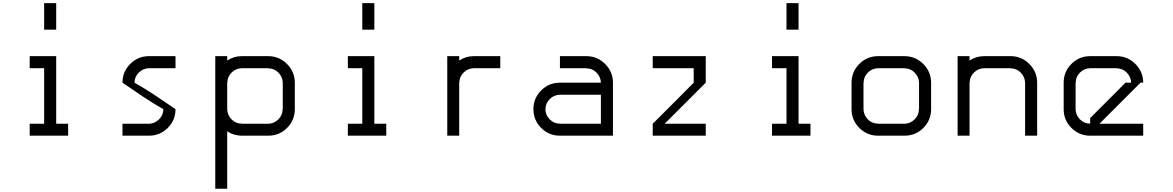

<svg xmlns="http://www.w3.org/2000/svg" viewBox="-20 -853 7373 1207"><path d="M333.3 -833.3V-666.7H257.5V-833.3ZM408.3 0H166.7V-75H257.5V-424.2H166.7V-500H333.3V-75H408.3Z M916.7 -75Q952.5 -75.8 979.6 -102.5Q1006.7 -129.2 1006.7 -166.7H1007.5Q975.8 -184.2 939.2 -207.1Q902.5 -230 877.9 -246.2Q853.3 -262.5 811.3 -291.7Q769.2 -320.8 750 -333.3Q750 -402.5 798.8 -451.2Q847.5 -500 916.7 -500H1083.3V-424.2H916.7Q880 -423.3 852.9 -397.1Q825.8 -370.8 825.8 -333.3H825Q856.7 -315.8 893.8 -292.9Q930.8 -270 955 -253.8Q979.2 -237.5 1022.1 -208.3Q1065 -179.2 1083.3 -166.7Q1083.3 -97.5 1034.6 -48.8Q985.8 0 916.7 0H750V-75Z M1408.3 -27.5V333.3H1333.3V-500H1408.3V-472.5Q1450 -500 1500 -500H1666.7Q1735 -500 1784.2 -450.8Q1833.3 -401.7 1833.3 -333.3V-166.7Q1833.3 -97.5 1784.6 -48.8Q1735.8 0 1666.7 0H1500Q1450 0 1408.3 -27.5ZM1666.7 -75Q1702.5 -75.8 1729.6 -102.5Q1756.7 -129.2 1756.7 -166.7H1757.5V-333.3Q1756.7 -369.2 1730.4 -396.2Q1704.2 -423.3 1666.7 -423.3V-424.2H1500Q1463.3 -423.3 1436.2 -397.1Q1409.2 -370.8 1409.2 -333.3H1408.3V-166.7Q1409.2 -130 1435.4 -102.9Q1461.7 -75.8 1500 -75.8V-75Z M2333.3 -833.3V-666.7H2257.5V-833.3ZM2408.3 0H2166.7V-75H2257.5V-424.2H2166.7V-500H2333.3V-75H2408.3Z M2958.3 -500H3125V-424.2H2958.3Q2921.7 -423.3 2894.6 -397.1Q2867.5 -370.8 2867.5 -333.3H2866.7V0H2791.7V-500H2866.7V-472.5Q2908.3 -500 2958.3 -500Z M3833.3 0H3500Q3430.8 0 3382.1 -48.8Q3333.3 -97.5 3333.3 -166.7Q3333.3 -235.8 3382.1 -284.6Q3430.8 -333.3 3500 -333.3H3757.5Q3756.7 -369.2 3730.4 -396.2Q3704.2 -423.3 3666.7 -423.3V-424.2H3500V-500H3666.7Q3735 -500 3784.2 -450.8Q3833.3 -401.7 3833.3 -333.3ZM3757.5 -75V-257.5H3500Q3463.3 -256.7 3436.2 -230.4Q3409.2 -204.2 3409.2 -166.7H3408.3Q3409.2 -130 3435.4 -102.9Q3461.7 -75.8 3500 -75.8V-75Z M4416.7 0H4083.3V-75Q4182.5 -175 4250 -241.7L4340.8 -333.3V-424.2H4083.3V-500H4416.7V-333.3L4158.3 -75H4416.7Z M5000 -833.3V-666.7H4924.2V-833.3ZM5075 0H4833.3V-75H4924.2V-424.2H4833.3V-500H5000V-75H5075Z M5666.7 -75Q5702.5 -75.8 5729.6 -102.5Q5756.7 -129.2 5756.7 -166.7H5757.5V-333.3Q5756.7 -369.2 5730.4 -396.2Q5704.2 -423.3 5666.7 -423.3V-424.2H5500Q5463.3 -423.3 5436.2 -397.1Q5409.2 -370.8 5409.2 -333.3H5408.3V-166.7Q5409.2 -130 5435.4 -102.9Q5461.7 -75.8 5500 -75.8V-75ZM5666.7 0H5500Q5430.8 0 5382.1 -48.8Q5333.3 -97.5 5333.3 -166.7V-333.3Q5333.3 -402.5 5382.1 -451.2Q5430.8 -500 5500 -500H5666.7Q5735 -500 5784.2 -450.8Q5833.3 -401.7 5833.3 -333.3V-166.7Q5833.3 -97.5 5784.6 -48.8Q5735.8 0 5666.7 0Z M6075 0H6000V-500H6075V-472.5Q6116.7 -500 6166.7 -500H6333.3Q6401.7 -500 6450.8 -450.8Q6500 -401.7 6500 -333.3V0H6424.2V-333.3Q6423.3 -369.2 6397.1 -396.2Q6370.8 -423.3 6333.3 -423.3V-424.2H6166.7Q6130 -423.3 6102.9 -397.1Q6075.8 -370.8 6075.8 -333.3H6075Z M6891.7 -75H7166.7V0H6833.3Q6764.2 0 6715.4 -48.8Q6666.7 -97.5 6666.7 -166.7V-333.3Q6666.7 -402.5 6715.4 -451.2Q6764.2 -500 6833.3 -500H7000Q7068.3 -500 7117.5 -450.8Q7166.7 -401.7 7166.7 -333.3H7150L6983.3 -166.7ZM6833.3 -75.8V-110.8Q6863.3 -140.8 7000 -277.5L7055 -333.3H7090.8Q7090 -369.2 7063.8 -396.2Q7037.5 -423.3 7000 -423.3V-424.2H6833.3Q6796.7 -423.3 6769.6 -397.1Q6742.5 -370.8 6742.5 -333.3H6741.7V-166.7Q6742.5 -130 6768.8 -102.9Q6795 -75.8 6833.3 -75.8Z"/></svg>

Font: 0xA000-Squareish-Mono
Style: Squareish-Mono
Weight: 400
Version: Version 0.1